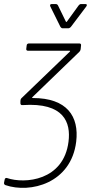

<svg xmlns="http://www.w3.org/2000/svg" viewBox="-49 -717 504 950"><path d="M301 -583 378 -685C383 -692 381 -697 374 -697H352C347 -697 343 -694 340 -690L282 -610C281 -608 277 -608 277 -610L238 -690C236 -694 232 -697 227 -697H207C199 -697 197 -692 200 -685L250 -584C253 -580 256 -577 261 -577H288C293 -577 297 -579 301 -583ZM112 -237 344 -461C347 -464 349 -468 350 -473L352 -492C353 -498 350 -502 344 -502H94C88 -502 83 -498 83 -492L81 -476C80 -470 83 -466 89 -466H295C298 -466 299 -464 296 -461L56 -230C53 -226 52 -222 52 -216V-205C53 -199 56 -196 63 -197C269 -211 302 -110 290 -16C266 177 74 194 -14 164C-20 162 -25 165 -26 172L-29 187C-30 193 -27 197 -22 199C101 241 303 190 328 -16C343 -141 283 -232 113 -232C109 -232 109 -234 112 -237Z"/></svg>

Font: Barlow Condensed ExtraLight
Style: Italic
Weight: 275
Width: 3
Italic angle: -7°
Designer: Jeremy Tribby
Foundry: Tribby Type
Version: Version 1.422;hotconv 1.0.109;makeotfexe 2.5.65596